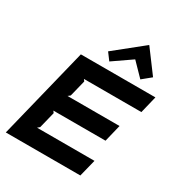

<svg xmlns="http://www.w3.org/2000/svg" viewBox="-252 -1307 1387 1479"><g transform="rotate(30 441.5 -567.5)"><path d="M790 -935 713 -872 602 -986 437 -872 390 -935 639 -1135H641ZM683 0H20L220 -810H883L846 -658H335L347 -642L311 -497L291 -481H754L717 -329H253L265 -313L229 -168L210 -152H721Z"/></g></svg>

Font: TypoPRO Sinkin Sans
Style: 700 Bold Italic
Weight: 700
Italic angle: -112°
Designer: Keith Bates
Foundry: K-Type
Version: Sinkin Sans (version 1.0)  by Keith Bates   •   © 2014   www